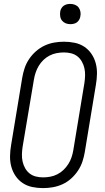

<svg xmlns="http://www.w3.org/2000/svg" viewBox="-20 -957 540 985"><path d="M201 8Q173 8 146 2.5Q119 -3 97 -17.5Q75 -32 60 -54Q45 -76 38 -102Q31 -128 31.5 -156Q32 -184 37 -213L94 -558Q98 -582 106 -606.5Q114 -631 129 -653.5Q144 -676 164.5 -694Q185 -712 208.5 -723Q232 -734 257.5 -738.5Q283 -743 308 -743Q336 -743 363 -737.5Q390 -732 412 -717.5Q434 -703 449 -681Q464 -659 471 -633Q478 -607 477.5 -579Q477 -551 472 -522L415 -177Q411 -153 403 -128.5Q395 -104 380 -81.5Q365 -59 345 -41Q325 -23 301 -12Q277 -1 251.5 3.5Q226 8 201 8ZM201 -47Q219 -47 238 -50.5Q257 -54 274.5 -63Q292 -72 306 -85.5Q320 -99 330.5 -115.5Q341 -132 347 -150Q353 -168 356 -186L413 -531Q416 -551 416.5 -570Q417 -589 413 -607Q409 -625 400 -641Q391 -657 377 -668Q363 -679 345 -683.5Q327 -688 308 -688Q290 -688 271 -684.5Q252 -681 234.5 -672Q217 -663 203 -649.5Q189 -636 179 -619.5Q169 -603 163 -585Q157 -567 154 -549L96 -204Q93 -184 92.5 -165Q92 -146 96 -128Q100 -110 109 -94Q118 -78 132 -67Q146 -56 164 -51.5Q182 -47 201 -47ZM341 -833Q328 -833 317 -837.5Q306 -842 298.5 -851Q291 -860 289 -872.5Q287 -885 289 -898Q290 -906 295 -914.5Q300 -923 307.5 -928Q315 -933 323.5 -935Q332 -937 340 -937Q353 -937 364.5 -932.5Q376 -928 383 -919Q390 -910 392.5 -897.5Q395 -885 392 -872Q391 -864 386 -855.5Q381 -847 374 -842Q367 -837 358 -835Q349 -833 341 -833Z"/></svg>

Font: Iosevka Light Oblique
Style: Regular
Weight: 300
Italic angle: -9°
Monospace: yes
Designer: Belleve Invis
Foundry: Belleve Invis
Version: Version 32.5.0; ttfautohint (v1.8.4)